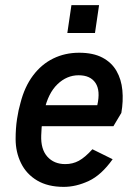

<svg xmlns="http://www.w3.org/2000/svg" viewBox="-20 -720 530 750"><path d="M229 10Q167 10 125 -15Q83 -40 62 -83Q41 -126 41 -177Q41 -219 46.5 -255Q52 -291 60 -318Q76 -381 109 -425Q142 -469 188 -491.5Q234 -514 289 -514Q344 -514 380 -495Q416 -476 435 -443Q454 -410 458 -367.5Q462 -325 454 -279L423 -227H123L133 -309H360Q373 -366 353 -396Q333 -426 287 -426Q241 -426 204.5 -391Q168 -356 153 -288Q149 -267 145.5 -246Q142 -225 141 -191Q139 -137 165 -108Q191 -79 235 -79Q264 -79 288 -92Q312 -105 341 -137L420 -98Q376 -36 326.5 -13Q277 10 229 10ZM243 -591 259 -700H367L351 -591Z"/></svg>

Font: Finlandica Medium
Style: Italic
Weight: 500
Italic angle: -8°
Designer: Niklas Ekholm, Juho Hiilivirta, Jaakko Suomalainen
Foundry: Helsinki Type Studio
Version: Version 1.063